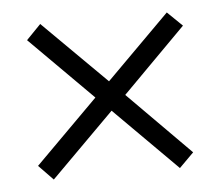

<svg xmlns="http://www.w3.org/2000/svg" viewBox="-36 -631 486 423"><g transform="rotate(-5 207.0 -419.5)"><path d="M35 -280 174 -419 35 -558 67 -591 207 -452 347 -592 380 -560 240 -419 378 -280 346 -248 207 -387 67 -247Z"/></g></svg>

Font: Noto Sans Telugu UI ExtraCondensed Light
Style: Regular
Weight: 300
Width: 2
Designer: Jelle Bosma - Monotype Design Team
Foundry: Monotype Imaging Inc.
Version: Version 2.005; ttfautohint (v1.8.4.7-5d5b)